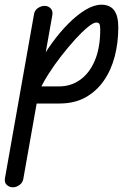

<svg xmlns="http://www.w3.org/2000/svg" viewBox="-93 -441 579 818"><path d="M-38 357Q-53 357 -64 347Q-75 337 -72 319L52 -381Q55 -398 69 -407Q83 -416 97 -416Q112 -416 122.5 -405.5Q133 -395 130 -377L6 323Q2 339 -11 348Q-24 357 -38 357ZM411 -324Q411 -260 396 -201.5Q381 -143 349.5 -97.5Q318 -52 271 -26Q224 0 160 0H39L44 -73H160Q209 -73 248.5 -101Q288 -129 311 -183Q334 -237 334 -315Q334 -326 332 -335.5Q330 -345 317 -345Q305 -345 281 -325.5Q257 -306 227.5 -273.5Q198 -241 168 -202.5Q138 -164 113.5 -125.5Q89 -87 75 -55H25Q41 -106 67.5 -158Q94 -210 128 -257Q162 -304 199 -341Q236 -378 272 -399.5Q308 -421 339 -421Q375 -421 393 -397.5Q411 -374 411 -324Z"/></svg>

Font: Edu QLD Beginner Medium
Style: Regular
Weight: 500
Designer: Tina and Corey Anderson
Foundry: Google for Education
Version: Version 1.003